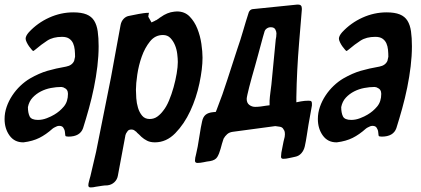

<svg xmlns="http://www.w3.org/2000/svg" viewBox="-41 -615 1840 839"><path d="M106 -393 104 -392Q103 -392 97.5 -398Q92 -404 86 -412.5Q80 -421 75.5 -430.5Q71 -440 71 -446Q71 -458 85 -474Q123 -515 174 -538Q225 -561 279 -561Q315 -561 337 -552Q359 -543 370.5 -524.5Q382 -506 386 -478Q390 -450 390 -413Q390 -371 384.5 -325Q379 -279 369.5 -232.5Q360 -186 347.5 -141Q335 -96 322 -55Q309 -18 258 -18Q255 -18 253 -18.5Q251 -19 249 -19Q247 -19 246 -20Q244 -22 244 -26Q243 -31 243 -35Q243 -39 242 -43Q241 -48 236 -56.5Q231 -65 218 -65Q213 -65 208.5 -63.5Q204 -62 201 -60Q197 -58 194 -56.5Q191 -55 189 -53Q160 -27 131 -12.5Q102 2 62 7H60Q22 7 0.5 -23Q-21 -53 -21 -95Q-21 -122 -12 -148Q-3 -174 12.5 -197.5Q28 -221 48 -240Q68 -259 90 -272Q130 -295 166 -305.5Q202 -316 248 -324Q274 -329 283 -349Q285 -355 287 -367Q287 -382 285.5 -397.5Q284 -413 278.5 -425.5Q273 -438 261.5 -446Q250 -454 230 -454Q191 -454 165.5 -437.5Q140 -421 113 -398Q111 -396 109 -395Q107 -394 106 -393ZM125 -91Q144 -91 163.5 -98.5Q183 -106 196 -114Q220 -128 238 -149.5Q256 -171 256 -205Q256 -225 238 -232Q235 -234 232 -234Q229 -234 227 -235Q205 -235 181.5 -230.5Q158 -226 137.5 -215.5Q117 -205 101.5 -188.5Q86 -172 81 -147Q81 -122 88.5 -106.5Q96 -91 125 -91Z M621 -517 636 -524Q638 -526 640.5 -526.5Q643 -527 645 -529L654 -535Q657 -538 661 -540Q690 -561 720 -564Q723 -564 726 -564.5Q729 -565 732 -565Q766 -565 787.5 -543Q809 -521 821.5 -489.5Q834 -458 839 -423.5Q844 -389 844 -363Q844 -315 830.5 -251Q817 -187 790.5 -130Q764 -73 725 -33Q686 7 636 7Q616 7 602 0Q588 -7 577 -17Q572 -22 567.5 -26.5Q563 -31 558 -35Q556 -39 549 -43Q543 -49 533 -49Q522 -49 517 -42.5Q512 -36 510 -32Q509 -30 508.5 -28Q508 -26 507 -24Q507 -22 506.5 -20.5Q506 -19 506 -18L474 153Q471 170 458.5 181.5Q446 193 428 195Q422 195 416 195.5Q410 196 404 197Q398 198 391.5 199Q385 200 378 201Q366 204 355 204Q345 204 345 195Q345 188 348 177Q350 171 351 165.5Q352 160 354 155Q360 128 366.5 101.5Q373 75 379 48Q395 -33 411.5 -114.5Q428 -196 444 -277Q455 -335 465 -392Q475 -449 486 -506Q489 -522 499.5 -533Q510 -544 525 -546L565 -554Q576 -556 587 -557.5Q598 -559 610 -559Q610 -557 609.5 -556.5Q609 -556 609 -555Q609 -553 608.5 -552Q608 -551 608 -549L607 -542ZM613 -95Q632 -95 646.5 -105.5Q661 -116 672 -131Q686 -148 697.5 -175.5Q709 -203 717.5 -233.5Q726 -264 731 -293.5Q736 -323 736 -344Q736 -359 733.5 -379.5Q731 -400 723.5 -418Q716 -436 703.5 -449Q691 -462 671 -462Q637 -462 614.5 -434Q592 -406 578.5 -368Q565 -330 559 -289.5Q553 -249 553 -223Q553 -208 554.5 -186Q556 -164 562 -144Q568 -124 580 -109.5Q592 -95 613 -95Z M902 -126 906 -136Q932 -202 953 -268.5Q974 -335 996 -401Q1010 -441 1021.5 -481Q1033 -521 1046 -561Q1051 -573 1062 -575L1258 -595H1262Q1278 -595 1278 -578V-573Q1275 -537 1272 -500.5Q1269 -464 1266 -428Q1261 -368 1258 -309Q1255 -250 1254 -190V-168L1274 -172Q1291 -175 1307 -175Q1317 -175 1319.5 -172Q1322 -169 1322 -163V-154L1307 -70Q1303 -46 1299.5 -22.5Q1296 1 1291 24Q1287 42 1276 54.5Q1265 67 1249 70Q1242 72 1235.5 73Q1229 74 1221 76Q1209 79 1197 79Q1187 79 1187 70Q1187 55 1193 29Q1195 16 1198 3.5Q1201 -9 1203 -17Q1203 -19 1203.5 -22.5Q1204 -26 1204 -28Q1204 -37 1202 -43Q1200 -47 1196 -53Q1192 -59 1183 -61L1162 -64L976 -39Q961 -37 951.5 -28.5Q942 -20 936 -9Q934 -4 932.5 2Q931 8 929 13Q927 18 926 24Q925 30 923 35Q917 57 908.5 71Q900 85 877 89Q870 90 863 91Q856 92 848 94Q834 97 822 97Q811 97 811 87Q811 76 816 58Q818 50 819.5 41.5Q821 33 823 25Q828 -2 832 -29.5Q836 -57 842 -84Q846 -104 857.5 -113.5Q869 -123 891 -125ZM1137 -155V-175Q1138 -192 1140.5 -210.5Q1143 -229 1145 -246Q1150 -296 1154.5 -344.5Q1159 -393 1164 -443Q1164 -446 1166 -454Q1166 -458 1166.5 -462Q1167 -466 1167 -469Q1167 -477 1162 -486.5Q1157 -496 1142 -496Q1132 -496 1124 -490Q1116 -484 1114 -474Q1112 -468 1108 -453.5Q1104 -439 1098.5 -418.5Q1093 -398 1086.5 -374Q1080 -350 1073 -325Q1066 -301 1059.5 -277.5Q1053 -254 1048 -234.5Q1043 -215 1040 -201Q1037 -187 1037 -183Q1037 -165 1048.5 -156.5Q1060 -148 1074 -148Q1085 -148 1097.5 -149.5Q1110 -151 1121 -153Z M1475 -393 1473 -392Q1472 -392 1466.5 -398Q1461 -404 1455 -412.5Q1449 -421 1444.5 -430.5Q1440 -440 1440 -446Q1440 -458 1454 -474Q1492 -515 1543 -538Q1594 -561 1648 -561Q1684 -561 1706 -552Q1728 -543 1739.5 -524.5Q1751 -506 1755 -478Q1759 -450 1759 -413Q1759 -371 1753.5 -325Q1748 -279 1738.5 -232.5Q1729 -186 1716.5 -141Q1704 -96 1691 -55Q1678 -18 1627 -18Q1624 -18 1622 -18.5Q1620 -19 1618 -19Q1616 -19 1615 -20Q1613 -22 1613 -26Q1612 -31 1612 -35Q1612 -39 1611 -43Q1610 -48 1605 -56.5Q1600 -65 1587 -65Q1582 -65 1577.5 -63.5Q1573 -62 1570 -60Q1566 -58 1563 -56.5Q1560 -55 1558 -53Q1529 -27 1500 -12.5Q1471 2 1431 7H1429Q1391 7 1369.5 -23Q1348 -53 1348 -95Q1348 -122 1357 -148Q1366 -174 1381.5 -197.5Q1397 -221 1417 -240Q1437 -259 1459 -272Q1499 -295 1535 -305.5Q1571 -316 1617 -324Q1643 -329 1652 -349Q1654 -355 1656 -367Q1656 -382 1654.5 -397.5Q1653 -413 1647.5 -425.5Q1642 -438 1630.5 -446Q1619 -454 1599 -454Q1560 -454 1534.5 -437.5Q1509 -421 1482 -398Q1480 -396 1478 -395Q1476 -394 1475 -393ZM1494 -91Q1513 -91 1532.5 -98.5Q1552 -106 1565 -114Q1589 -128 1607 -149.5Q1625 -171 1625 -205Q1625 -225 1607 -232Q1604 -234 1601 -234Q1598 -234 1596 -235Q1574 -235 1550.5 -230.5Q1527 -226 1506.5 -215.5Q1486 -205 1470.5 -188.5Q1455 -172 1450 -147Q1450 -122 1457.5 -106.5Q1465 -91 1494 -91Z"/></svg>

Font: Bangerz
Style: Regular
Weight: 400
Designer: vernon adams
Foundry: Vernon Adams
Version: Version 2.10;February 7, 2025;FontCreator 13.0.0.2683 64-bit